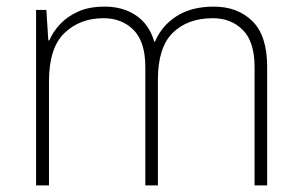

<svg xmlns="http://www.w3.org/2000/svg" viewBox="-20 -560 909 580"><path d="M626 -540Q698 -540 742.5 -496Q787 -452 787 -359V0H749V-357Q749 -434 713.5 -469.5Q678 -505 623 -505Q547 -505 502 -461Q457 -417 457 -319V0H419V-357Q419 -434 383.5 -469.5Q348 -505 293 -505Q221 -505 174.5 -460Q128 -415 128 -315V0H89V-530H120L126 -438H129Q140 -464 161.5 -487Q183 -510 216 -525Q249 -540 296 -540Q352 -540 391.5 -513Q431 -486 446 -434H448Q469 -483 514 -511.5Q559 -540 626 -540Z"/></svg>

Font: Noto Sans Kannada ExtraLight
Style: Regular
Weight: 200
Designer: Jelle Bosma - Monotype Design Team
Foundry: Monotype Imaging Inc.
Version: Version 2.005; ttfautohint (v1.8.4.7-5d5b)